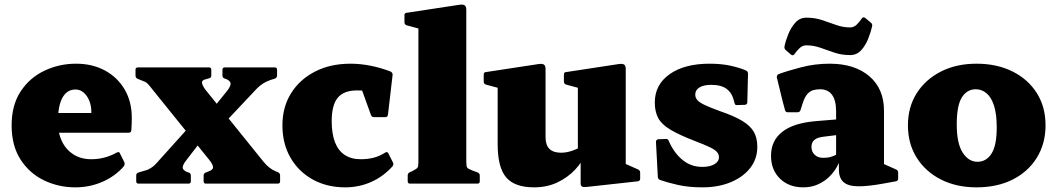

<svg xmlns="http://www.w3.org/2000/svg" viewBox="-20 -790 4548 826"><path d="M304 16Q232 16 169.5 -14Q107 -44 68.5 -103.5Q30 -163 30 -251Q30 -338 69 -397Q108 -456 171.5 -486Q235 -516 307 -516Q377 -516 431 -487Q485 -458 516 -405.5Q547 -353 547 -283Q547 -271 546.5 -258Q546 -245 545 -229Q543 -219 534 -219H218V-304H402L373 -293Q373 -298 373 -301Q373 -304 373 -308Q373 -335 364 -357Q355 -379 339.5 -392Q324 -405 305 -405Q268 -405 248.5 -369.5Q229 -334 229 -264Q229 -219 246 -183Q263 -147 295.5 -126Q328 -105 373 -105Q431 -105 483 -134Q493 -139 496 -130L515 -92Q518 -84 513 -75Q476 -32 421 -8Q366 16 304 16Z M866 0Q856 0 856 -10V-35Q856 -45 866 -48L876 -52Q897 -59 896.5 -70.5Q896 -82 882 -100L636 -405Q623 -422 616 -429Q609 -436 604 -438L572 -451Q563 -455 563 -465V-490Q563 -500 573 -500H879Q889 -500 889 -490V-465Q889 -455 879 -453L869 -450Q848 -446 849 -434.5Q850 -423 863 -405L1113 -95Q1127 -78 1139.5 -68.5Q1152 -59 1166 -53L1176 -49Q1185 -45 1185 -35V-10Q1185 0 1175 0ZM576 0Q566 0 566 -10V-35Q566 -45 576 -48L613 -59Q625 -64 635.5 -71.5Q646 -79 656 -91L817 -270H912L781 -100Q762 -76 767 -64.5Q772 -53 794 -47L791 -48Q801 -45 801 -35V-10Q801 0 791 0ZM957 -399Q976 -423 971 -435Q966 -447 944 -453L947 -452Q937 -455 937 -465V-490Q937 -500 947 -500H1162Q1172 -500 1172 -490V-465Q1172 -456 1163 -452L1144 -446Q1124 -439 1110.5 -430Q1097 -421 1086 -410L954 -270H853Z M1465 16Q1386 16 1325 -18Q1264 -52 1229.5 -112Q1195 -172 1195 -251Q1195 -329 1232 -388.5Q1269 -448 1335 -482Q1401 -516 1488 -516Q1529 -516 1573 -507.5Q1617 -499 1661 -482Q1670 -476 1669 -468L1649 -296Q1647 -286 1638 -286H1589Q1580 -286 1576 -295L1529 -425L1587 -396Q1573 -398 1554.5 -399.5Q1536 -401 1516 -401Q1459 -401 1433 -369.5Q1407 -338 1407 -269Q1407 -215 1421 -178.5Q1435 -142 1463 -123.5Q1491 -105 1532 -105Q1562 -105 1587.5 -111.5Q1613 -118 1638 -134Q1646 -139 1651 -130L1670 -92Q1675 -84 1669 -75Q1630 -31 1577.5 -7.5Q1525 16 1465 16Z M1780 0V-564H1986V0ZM1744 0Q1734 0 1734 -10V-35Q1734 -45 1743 -49L1752 -53Q1772 -63 1776 -68.5Q1780 -74 1780 -93V-180H1986V-97Q1986 -75 1989.5 -69.5Q1993 -64 2011 -57L2035 -48Q2044 -44 2044 -35V-10Q2044 0 2034 0ZM1780 -563V-717L1800 -662L1730 -681Q1720 -684 1720 -694V-724Q1720 -735 1730 -735L1953 -769Q1971 -772 1978.5 -767.5Q1986 -763 1986 -748V-563Z M2672 -162V-55L2653 -93L2725 -61Q2734 -57 2734 -47V-21Q2734 -12 2724 -10L2506 14Q2490 16 2484 12.5Q2478 9 2478 -1V-124L2466 -141V-162ZM2278 16Q2194 16 2157.5 -27Q2121 -70 2121 -169V-308H2327V-199Q2327 -133 2394 -133Q2435 -133 2484 -161L2502 -133Q2486 -94 2454 -60Q2422 -26 2377.5 -5Q2333 16 2278 16ZM2466 -162V-308H2672V-162ZM2121 -308V-462L2141 -407L2071 -426Q2061 -429 2061 -439V-469Q2061 -480 2071 -480L2294 -514Q2312 -517 2319.5 -512.5Q2327 -508 2327 -493V-308ZM2466 -308V-462L2486 -407L2416 -426Q2406 -429 2406 -439V-469Q2406 -480 2416 -480L2639 -514Q2657 -517 2664.5 -512.5Q2672 -508 2672 -493V-308Z M3077 -312Q3139 -291 3174 -269.5Q3209 -248 3223.5 -222Q3238 -196 3238 -158Q3238 -107 3208 -68Q3178 -29 3124.5 -6.5Q3071 16 3002 16Q2942 16 2896 5.5Q2850 -5 2819 -16Q2810 -20 2810 -29L2802 -180Q2802 -189 2812 -191L2843 -192Q2853 -194 2857 -184L2861 -175Q2884 -127 2919.5 -99.5Q2955 -72 3001 -72Q3034 -72 3053.5 -83.5Q3073 -95 3073 -114Q3073 -126 3064.5 -136Q3056 -146 3033 -157Q3010 -168 2968 -184Q2901 -210 2863.5 -232.5Q2826 -255 2811.5 -282.5Q2797 -310 2797 -349Q2797 -426 2861 -471Q2925 -516 3033 -516Q3084 -516 3124 -507Q3164 -498 3189 -487Q3198 -483 3198 -473L3195 -350Q3195 -341 3185 -339L3152 -338Q3142 -336 3140 -347L3138 -354Q3131 -387 3108 -406Q3085 -425 3039 -425Q3008 -425 2989.5 -414Q2971 -403 2971 -383Q2971 -370 2980 -359.5Q2989 -349 3012.5 -338Q3036 -327 3077 -312Z M3436 16Q3374 16 3335.5 -21.5Q3297 -59 3297 -120Q3297 -185 3345.5 -223Q3394 -261 3491 -269L3601 -278L3597 -211L3524 -202Q3497 -199 3484 -188.5Q3471 -178 3471 -158Q3471 -137 3485 -124Q3499 -111 3521 -111Q3541 -111 3554 -115Q3567 -119 3575 -123.5Q3583 -128 3586 -130L3598 -118Q3594 -97 3581.5 -74Q3569 -51 3548.5 -30.5Q3528 -10 3499.5 3Q3471 16 3436 16ZM3577 -311Q3577 -358 3559.5 -382Q3542 -406 3508 -406Q3492 -406 3478 -402Q3464 -398 3452.5 -384.5Q3441 -371 3432 -342L3424 -317Q3421 -307 3411 -307H3369Q3359 -307 3357 -317Q3347 -353 3338.5 -389Q3330 -425 3322 -457Q3321 -466 3329 -471Q3367 -485 3426.5 -500.5Q3486 -516 3549 -516Q3657 -516 3720 -462Q3783 -408 3783 -314V-162H3577ZM3783 -162V-55L3763 -93L3835 -61Q3844 -57 3844 -47V-22Q3844 -12 3834 -10L3779 0Q3713 12 3671 11.5Q3629 11 3609 -6.5Q3589 -24 3589 -61V-104L3577 -112V-162ZM3361 -574Q3353 -580 3355 -591Q3360 -615 3371.5 -643.5Q3383 -672 3402 -693Q3421 -714 3449 -714Q3486 -714 3517 -703.5Q3548 -693 3577.5 -682.5Q3607 -672 3637 -672Q3653 -672 3665 -683.5Q3677 -695 3688 -711Q3694 -719 3702 -713L3726 -693Q3734 -687 3732 -677Q3727 -654 3715.5 -624.5Q3704 -595 3685 -574Q3666 -553 3637 -553Q3601 -553 3570 -563.5Q3539 -574 3509.5 -584.5Q3480 -595 3449 -595Q3433 -595 3420.5 -583.5Q3408 -572 3397 -556Q3391 -549 3383 -555Z M4181 16Q4094 16 4027.5 -18Q3961 -52 3923.5 -112Q3886 -172 3886 -251Q3886 -329 3923.5 -388.5Q3961 -448 4027.5 -482Q4094 -516 4181 -516Q4269 -516 4336 -482.5Q4403 -449 4440.5 -389.5Q4478 -330 4478 -251Q4478 -172 4440.5 -111.5Q4403 -51 4336.5 -17.5Q4270 16 4181 16ZM4185 -94Q4223 -94 4245.5 -129Q4268 -164 4268 -242Q4268 -299 4256.5 -335Q4245 -371 4224.5 -388.5Q4204 -406 4178 -406Q4140 -406 4118 -371Q4096 -336 4096 -255Q4096 -173 4121.5 -133.5Q4147 -94 4185 -94Z"/></svg>

Font: Hahmlet Black
Style: Regular
Weight: 900
Version: Version 1.002